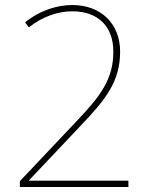

<svg xmlns="http://www.w3.org/2000/svg" viewBox="-20 -744 610 764"><path d="M491 0V-25H95V-26L303 -246C400 -348 458 -419 458 -539C458 -649 382 -724 268 -724C211 -724 141 -705 80 -655L95 -635C148 -678 211 -699 268 -699C370 -699 431 -639 431 -539C431 -428 380 -362 283 -260L59 -23V0Z"/></svg>

Font: Noto Sans Thai Looped Thin
Style: Regular
Weight: 100
Designer: Sasikarn Vongin, Ben Mitchell
Foundry: The Fontpad Ltd
Version: Version 1.001